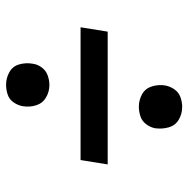

<svg xmlns="http://www.w3.org/2000/svg" viewBox="-14 -648 605 616"><g transform="rotate(90 288.0 -340.5)"><path d="M323 -484Q338 -484 353.5 -489Q369 -494 379 -507.5Q389 -521 392 -536Q395 -559 389 -580Q383 -601 364.5 -612Q346 -623 323 -623Q308 -623 292.5 -617.5Q277 -612 267.5 -598.5Q258 -585 255 -570Q251 -548 257.5 -526.5Q264 -505 282.5 -494.5Q301 -484 323 -484ZM68 -297H494L508 -384H82ZM253 -58Q268 -58 283.5 -63Q299 -68 308.5 -81.5Q318 -95 321 -110Q325 -133 318.5 -154Q312 -175 293.5 -186Q275 -197 253 -197Q238 -197 222.5 -191.5Q207 -186 197 -172.5Q187 -159 185 -144Q181 -122 187 -100.5Q193 -79 212 -68.5Q231 -58 253 -58Z"/></g></svg>

Font: Iosevka Sparkle Medium
Style: Italic
Weight: 500
Italic angle: -9°
Designer: Belleve Invis
Foundry: Belleve Invis
Version: Version 4.5.0; ttfautohint (v1.8.3)